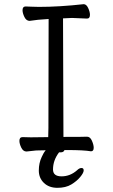

<svg xmlns="http://www.w3.org/2000/svg" viewBox="-20 -720 540 920"><path d="M349 96Q360 85 370.5 85Q381 85 381 96.5Q381 108 364.5 128Q348 148 321.5 164Q295 180 255 180Q215 180 190.5 156.5Q166 133 166 97Q166 61 180 32Q188 13 199 0Q173 0 153 1L107 6Q91 6 82 -12.5Q73 -31 73 -45Q73 -63 88 -63L128 -62L211 -63L212 -107L213 -629Q158 -626 122 -620Q106 -620 97 -638.5Q88 -657 88 -671Q88 -689 103 -689Q110 -689 128.5 -688Q147 -687 167 -687Q264 -687 381 -700Q394 -700 402.5 -681.5Q411 -663 411 -649Q411 -631 397 -631Q340 -634 325 -634L282 -632Q283 -152 284 -64Q384 -64 397 -65Q412 -65 420.5 -45.5Q429 -26 429 -12Q429 5 416 5Q381 -1 304 -1Q296 -1 289 -1Q285 10 271 10H263Q234 48 234 92Q234 125 275 125Q316 125 349 96Z"/></svg>

Font: LXGW WenKai Mono Lite
Style: Regular
Weight: 400
Monospace: yes
Designer: LXGW / Fontworks Inc.
Foundry: LXGW / Fontworks Inc.
Version: Version 1.520; June 14, 2025